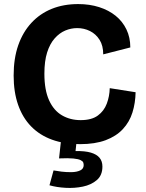

<svg xmlns="http://www.w3.org/2000/svg" viewBox="-20 -694 716 943"><path d="M373 14Q296 14 235.5 -8Q175 -30 133 -73Q91 -116 69 -179Q47 -242 47 -323Q47 -407 69.5 -471.5Q92 -536 134 -581.5Q176 -627 234 -650.5Q292 -674 364 -674Q420 -674 467 -659Q514 -644 548 -616.5Q582 -589 601 -549.5Q620 -510 620 -461L487 -427Q487 -470 469 -498.5Q451 -527 422 -541.5Q393 -556 359 -556Q329 -556 300.5 -544Q272 -532 248.5 -505.5Q225 -479 211.5 -436.5Q198 -394 198 -332Q198 -252 221 -201.5Q244 -151 284.5 -127.5Q325 -104 376 -104Q430 -104 460.5 -126.5Q491 -149 504.5 -185Q518 -221 519 -261L646 -241Q645 -188 630.5 -141.5Q616 -95 583.5 -60Q551 -25 499 -5.5Q447 14 373 14ZM223 216 243 143Q258 146 282.5 149Q307 152 332 151.5Q357 151 374 143Q391 135 391 117Q391 111 389 104.5Q387 98 376 92.5Q365 87 340.5 84.5Q316 82 270 84L280 -7H357L351 48Q397 47 426 55.5Q455 64 469 81Q483 98 483 124Q483 167 455.5 190.5Q428 214 387 222.5Q346 231 302 228.5Q258 226 223 216Z"/></svg>

Font: Bricolage Grotesque 48pt Condensed ExtraBold
Style: Bold
Weight: 700
Version: Version 1.000;gftools[0.9.30]